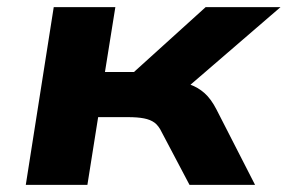

<svg xmlns="http://www.w3.org/2000/svg" viewBox="-20 -516 803 536"><path d="M52 0 130 -496H302L273 -315H354L554 -496H763L466 -240L456 -291Q488 -288 510.5 -280Q533 -272 551 -256Q569 -240 584 -211L692 0H509L432 -146Q423 -165 411.5 -173.5Q400 -182 382 -185.5Q364 -189 337 -189H254L224 0Z"/></svg>

Font: Nunito Sans 10pt Expanded ExtraBold
Style: Italic
Weight: 800
Width: 7
Italic angle: -9°
Designer: Vernon Adams
Foundry: Vernon Adams
Version: Version 3.101;gftools[0.9.27]